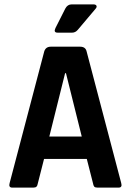

<svg xmlns="http://www.w3.org/2000/svg" viewBox="-20 -856 596 876"><path d="M307 -836H406Q417 -836 420 -830Q423 -824 416 -816L335 -720Q324 -707 309 -707H243Q223 -707 233 -728L278 -817Q288 -836 307 -836ZM132 0H36Q18 0 24 -21L182 -622Q189 -643 212 -643H345Q370 -643 375 -622L533 -21Q539 0 521 0H425Q414 0 410 -4.5Q406 -9 404 -21L376 -131H181L153 -21Q151 -9 146.5 -4.5Q142 0 132 0ZM277 -522 205 -233H353L281 -522Z"/></svg>

Font: Rajdhani
Style: Bold
Weight: 700
Designer: Satya Rajpurohit, Jyotish Sonowal
Foundry: Indian Type Foundry
Version: Version 1.201 February 1, 2022